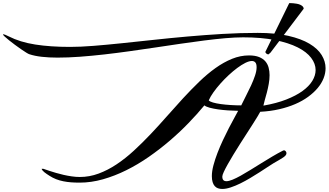

<svg xmlns="http://www.w3.org/2000/svg" viewBox="-334 -1176 2130 1244"><path d="M1500.5 -200.7Q1503.4 -202.1 1506.3 -202.1Q1512.2 -202.1 1517.1 -196.3Q1522 -190.4 1522 -183.6Q1522 -176.3 1517.1 -169.9Q1512.2 -163.6 1502 -156.5Q1491.7 -149.4 1475.6 -140.1Q1459.5 -130.9 1437 -117.7Q1423.3 -109.4 1400.1 -94Q1377 -78.6 1348.4 -60.3Q1319.8 -42 1287.6 -22.7Q1255.4 -3.4 1223.1 12.5Q1190.9 28.3 1160.6 38.3Q1130.4 48.3 1106 48.3Q1090.8 48.3 1078.4 43.9Q1065.9 39.6 1057.1 29.5Q1048.3 19.5 1043.5 3.7Q1038.6 -12.2 1038.6 -35.2Q1038.6 -65.9 1048.8 -104.7Q1059.1 -143.6 1075 -184.8Q1090.8 -226.1 1110.4 -267.8Q1129.9 -309.6 1148.9 -346.2Q1168 -382.8 1184.1 -412.1Q1200.2 -441.4 1209 -458Q1177.7 -458.5 1143.6 -460.7Q1109.4 -462.9 1078.9 -467.3Q1048.3 -471.7 1024.7 -478Q1001 -484.4 990.2 -493.2Q944.3 -437.5 887.5 -378.7Q830.6 -319.8 765.9 -264.4Q701.2 -209 629.9 -159.4Q558.6 -109.9 484.1 -73Q409.7 -36.1 333.3 -14.4Q256.8 7.3 182.1 7.3Q153.3 7.3 127 5.4Q100.6 3.4 76.2 -1.5Q51.8 -6.3 29.3 -15.1Q6.8 -23.9 -14.2 -37.6Q-22.5 -43 -31.2 -48.8Q-40 -54.7 -47.1 -60.5Q-54.2 -66.4 -58.8 -72Q-63.5 -77.6 -64 -82.5H-53.7Q-53.2 -82.5 -42.2 -78.6Q-31.2 -74.7 -13.2 -68.8Q4.9 -63 28.3 -55.9Q51.8 -48.8 77.9 -43Q104 -37.1 131.1 -33.2Q158.2 -29.3 183.1 -29.3Q245.6 -29.3 304.9 -51.3Q364.3 -73.2 421.1 -111.1Q478 -148.9 533 -199.5Q587.9 -250 641.6 -306.6Q695.3 -363.3 747.8 -423.1Q800.3 -482.9 852.5 -539.6Q904.8 -596.2 957 -646.7Q1009.3 -697.3 1062.3 -735.1Q1115.2 -772.9 1169.4 -794.9Q1223.6 -816.9 1279.3 -816.9Q1318.8 -816.9 1344.7 -806.4Q1370.6 -795.9 1385.5 -778.3Q1400.4 -760.7 1406.5 -737.5Q1412.6 -714.4 1412.6 -689Q1412.6 -661.1 1407.2 -631.8Q1401.9 -602.5 1395 -576.2Q1388.2 -549.8 1381.8 -528.6Q1375.5 -507.3 1373.5 -495.6L1373 -491.7Q1457 -506.3 1520.3 -531Q1583.5 -555.7 1626 -586.4Q1668.5 -617.2 1689.7 -652.1Q1710.9 -687 1710.9 -722.2Q1710.9 -762.7 1682.1 -801Q1653.3 -839.4 1595 -868.9Q1536.6 -898.4 1448.5 -916.3Q1360.4 -934.1 1241.7 -934.1Q1190.4 -934.1 1126.2 -928.5Q1062 -922.9 989 -913.6Q916 -904.3 836.2 -892.6Q756.3 -880.9 673.3 -868.4Q590.3 -856 506.3 -844.2Q422.4 -832.5 341.1 -823.2Q259.8 -814 183.1 -808.3Q106.4 -802.7 38.1 -802.7Q-16.6 -802.7 -62.7 -807.9Q-108.9 -813 -144 -824.7Q-149.4 -826.2 -164.1 -835.2Q-178.7 -844.2 -197.8 -857.4Q-216.8 -870.6 -237.3 -885.7Q-257.8 -900.9 -274.9 -914.6Q-292 -928.2 -303.2 -938.7Q-314.5 -949.2 -314.5 -952.6Q-314.5 -954.1 -312 -954.1Q-308.6 -954.1 -300.5 -950.9Q-292.5 -947.8 -277.8 -940.4Q-204.1 -902.8 -105.7 -887.5Q-7.3 -872.1 119.6 -872.1Q187 -872.1 272 -878.9Q356.9 -885.7 454.1 -895.8Q551.3 -905.8 658.7 -917.5Q766.1 -929.2 878.7 -939.2Q991.2 -949.2 1106.7 -956.1Q1222.2 -962.9 1335.9 -962.9Q1451.2 -962.9 1534.2 -943.8Q1617.2 -924.8 1670.9 -892.8Q1724.6 -860.8 1750 -819.6Q1775.4 -778.3 1775.4 -733.9Q1775.4 -701.2 1762.5 -668.5Q1749.5 -635.7 1724.4 -605.7Q1699.2 -575.7 1662.6 -548.8Q1626 -522 1578.9 -501.7Q1531.7 -481.4 1474.9 -468.3Q1418 -455.1 1352.1 -451.7Q1347.7 -442.4 1334.7 -421.4Q1321.8 -400.4 1303.7 -371.8Q1285.6 -343.3 1263.9 -309.8Q1242.2 -276.4 1220.2 -241.7Q1198.2 -207 1177.7 -173.3Q1157.2 -139.6 1141.4 -111.3Q1125.5 -83 1116 -62.3Q1106.4 -41.5 1106.4 -32.2Q1106.4 -16.1 1113.3 -9Q1120.1 -2 1132.8 -2Q1148.4 -2 1172.4 -11.7Q1196.3 -21.5 1225.6 -37.8Q1254.9 -54.2 1288.6 -75Q1322.3 -95.7 1357.9 -117.9Q1393.6 -140.1 1429.7 -161.6Q1465.8 -183.1 1500.5 -200.7ZM1229 -493.2Q1243.2 -522.9 1260.5 -556.4Q1277.8 -589.8 1293 -622.8Q1308.1 -655.8 1318.4 -686.3Q1328.6 -716.8 1328.6 -740.2Q1328.6 -762.2 1320.3 -771.5Q1312 -780.8 1297.9 -780.8Q1280.3 -780.8 1255.6 -768.6Q1231 -756.3 1203.4 -735.8Q1175.8 -715.3 1147.5 -689Q1119.1 -662.6 1094 -634.3Q1068.8 -606 1048.8 -577.9Q1028.8 -549.8 1018.6 -525.9Q1024.4 -518.1 1045.4 -512Q1066.4 -505.9 1096.2 -501.7Q1126 -497.6 1160.9 -495.4Q1195.8 -493.2 1229 -493.2ZM1540 -1155.8Q1541.5 -1155.8 1548.8 -1155.8Q1556.2 -1155.8 1566.4 -1154.8Q1576.7 -1153.8 1588.4 -1151.9Q1600.1 -1149.9 1609.9 -1145.8Q1619.6 -1141.6 1626.5 -1135.3Q1633.3 -1128.9 1633.8 -1119.6L1418.9 -835.4L1405.8 -823.7Q1397 -823.7 1392.1 -828.6Q1387.2 -833.5 1384.8 -838.9Z"/></svg>

Font: Meddon
Style: Regular
Weight: 400
Designer: Vernon Adams
Foundry: Vernon Adams
Version: Version 1.000